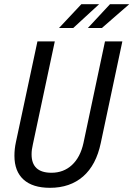

<svg xmlns="http://www.w3.org/2000/svg" viewBox="-20 -888 638 918"><path d="M49 -143Q49 -176 56 -208L159 -690H242L137 -197Q131 -172 131 -150Q131 -62 226 -62Q284 -62 324 -99Q364 -136 379 -204L482 -690H565L462 -205Q440 -99 377.5 -44.5Q315 10 219 10Q136 10 92.5 -29.5Q49 -69 49 -143ZM369 -868H454L330 -754H262ZM506 -868H598L467 -754H400Z"/></svg>

Font: Decalotype
Style: Italic
Weight: 400
Italic angle: -12°
Designer: Alfredo Marco Pradil
Foundry: Alfredo Marco Pradil
Version: Version 1.0